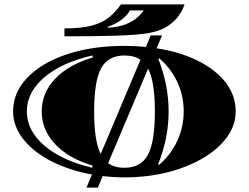

<svg xmlns="http://www.w3.org/2000/svg" viewBox="-20 -790 1139 879"><path d="M376 69 401 9Q297 -10 215 -52Q133 -94 86.5 -153Q40 -212 40 -280Q40 -346 77.5 -400.5Q115 -455 183.5 -495.5Q252 -536 345.5 -558Q439 -580 550 -580Q600 -580 648 -575L670 -628H722L697 -569Q806 -552 887.5 -511Q969 -470 1014 -411Q1059 -352 1059 -280Q1059 -217 1019.5 -162.5Q980 -108 910 -66.5Q840 -25 748 -1.5Q656 22 550 22Q499 22 450 16L428 69ZM402 -22 404 -32Q295 -64 233 -129.5Q171 -195 171 -280Q171 -365 232.5 -429.5Q294 -494 405 -527L403 -536Q310 -515 242.5 -477Q175 -439 139 -389Q103 -339 103 -280Q103 -192 183 -123.5Q263 -55 402 -22ZM411 -279Q411 -144 441 -85L623 -516Q595 -536 550 -536Q475 -536 443 -477.5Q411 -419 411 -279ZM708 -35Q762 -81 791.5 -145Q821 -209 821 -280Q821 -351 792 -414Q763 -477 709 -523L705 -520Q752 -400 752 -280Q752 -158 704 -38ZM550 -22Q625 -22 657 -81Q689 -140 689 -279Q689 -417 658 -476L475 -43Q504 -22 550 -22ZM275 -624V-660Q353 -660 401 -673Q449 -686 479 -710.5Q509 -735 534 -770H825Q825 -770 819 -754.5Q813 -739 797.5 -717Q782 -695 753 -674Q724 -653 677 -642Q648 -635 602.5 -631.5Q557 -628 506.5 -626.5Q456 -625 409 -624.5Q362 -624 329 -624ZM473 -663Q525 -666 558.5 -680Q592 -694 611 -712Q630 -730 638 -742H574Q565 -724 547 -708.5Q529 -693 508.5 -682.5Q488 -672 473 -667Z"/></svg>

Font: Diplomata
Style: Regular
Weight: 400
Designer: Eduardo Rodriguez Tunni
Foundry: Eduardo Rodriguez Tunni
Version: Version 1.002; ttfautohint (v1.8.4.7-5d5b);gftools[0.9.23]